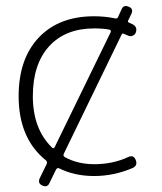

<svg xmlns="http://www.w3.org/2000/svg" viewBox="-20 -585 549 649"><path d="M299 -489Q201 -489 146 -428.5Q91 -368 91 -260Q91 -149 156 -86Q161 -81 165 -88L354 -476Q357 -483 349 -485Q328 -489 299 -489ZM134 -44Q43 -118 43 -260Q43 -386 111 -458Q179 -530 298 -530Q336 -530 368 -523Q376 -521 379 -527L391 -554Q398 -570 416 -562Q432 -555 424 -538L413 -515Q411 -511 415 -509Q417 -508 426 -504Q446 -495 439 -475Q436 -467 428 -464Q420 -461 412 -465Q410 -466 405 -468Q400 -470 398 -471Q393 -473 391 -468L196 -66Q192 -58 199 -54Q242 -30 299 -30Q361 -30 413 -54Q431 -63 439 -44Q446 -25 428 -17Q365 10 298 10Q232 10 180 -16Q173 -19 169 -11L147 34Q140 50 123 42Q107 35 114 18L138 -31Q141 -39 134 -44Z"/></svg>

Font: Rounded Mplus 1c Light
Style: Regular
Weight: 300
Version: Version 1.059.20150529